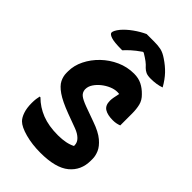

<svg xmlns="http://www.w3.org/2000/svg" viewBox="-281 -1042 1162 1162"><g transform="rotate(45 300.0 -461.5)"><path d="M368 -720Q406 -720 435 -705.5Q464 -691 489 -665Q515 -640 522.5 -609Q530 -578 530 -541V-439Q520 -435 506.5 -432Q493 -429 476 -429Q430 -429 405 -445Q380 -461 380 -501Q380 -514 383 -530Q386 -546 391 -569Q385 -570 375 -570Q351 -570 325 -559Q299 -548 276.5 -530Q254 -512 239.5 -490Q225 -468 225 -445V-441Q227 -418 244 -404Q261 -390 304 -374L398 -340Q464 -317 497.5 -288.5Q531 -260 543 -231.5Q555 -203 555 -178V-162Q555 -79 495 -29.5Q435 20 305 20Q234 20 175 4Q116 -12 92 -36Q76 -52 65.5 -82.5Q55 -113 55 -156Q55 -176 57 -191.5Q59 -207 62 -218H68Q111 -175 168.5 -152.5Q226 -130 305 -130Q376 -130 420 -153V-158Q420 -183 400.5 -202Q381 -221 349 -233L257 -267Q180 -296 141 -323Q102 -350 88.5 -377.5Q75 -405 75 -434V-447Q75 -497 99 -545.5Q123 -594 164 -633.5Q205 -673 257.5 -696.5Q310 -720 368 -720ZM252 -943H316Q351 -943 375.5 -937.5Q400 -932 429 -912Q467 -887 495.5 -857Q524 -827 549 -783Q511 -769 460 -769Q433 -769 418.5 -776Q404 -783 393 -794Q379 -810 363 -822Q347 -834 319 -851H312Q276 -826 253.5 -805.5Q231 -785 217 -769H211Q147 -769 121 -778Q95 -787 95 -800Q95 -807 101 -819Q107 -831 120 -847Q144 -875 179.5 -900.5Q215 -926 252 -943Z"/></g></svg>

Font: Recursive Sn Csl St XBd
Style: Regular
Weight: 800
Version: Version 1.085;hotconv 1.1.0;makeotfexe 2.6.0; ttfautohint (v